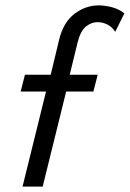

<svg xmlns="http://www.w3.org/2000/svg" viewBox="-20 -695 483 715"><path d="M63.9 0 151.4 -354.2H56.9L72.9 -416.7H168.8L200 -546.5Q216 -612.5 257.6 -643.8Q299.3 -675 347.9 -675Q370.1 -675 396.9 -668.1Q423.6 -661.1 443.1 -645.1L409 -576.4Q397.9 -594.4 380.2 -603.5Q362.5 -612.5 343.1 -612.5Q320.8 -612.5 300.3 -596.5Q279.9 -580.6 268.8 -536.1L239.6 -416.7H343.8L327.8 -354.2H226.4L138.9 0Z"/></svg>

Font: Afacad
Style: Italic
Weight: 400
Italic angle: -14°
Designer: Kristian Moeller
Foundry: Dicotype
Version: Version 1.000